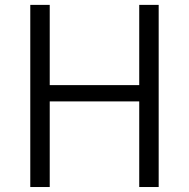

<svg xmlns="http://www.w3.org/2000/svg" viewBox="-20 -751 759 771"><path d="M101.6 0V-731.4H179.7V-409.2H539.1V-731.4H617.2V0H539.1V-343.8H179.7V0Z"/></svg>

Font: Gothic A1
Style: Regular
Weight: 400
Designer: HanYang I&C Co.,Ltd.
Foundry: HanYang I&C Co.,Ltd.
Version: Version 2.50